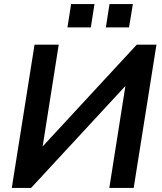

<svg xmlns="http://www.w3.org/2000/svg" viewBox="-20 -925 795 945"><path d="M38 0 150 -705H269L185 -173L160 -172L653 -705H750L638 0H518L602 -532L626 -533L133 0ZM501 -790 519 -905H634L615 -790ZM312 -790 330 -905H445L427 -790Z"/></svg>

Font: Mulish ExtraLight
Style: Italic
Weight: 200
Italic angle: -9°
Designer: Vernon Adams
Foundry: Vernon Adams
Version: Version 3.603